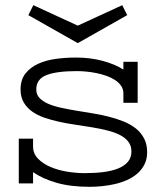

<svg xmlns="http://www.w3.org/2000/svg" viewBox="-20 -701 621 734"><path d="M51.8 0V-170.9H106.4V-141.1Q106.4 -114.3 124.8 -95Q143.1 -75.7 171.9 -63.2Q200.7 -50.8 235.6 -44.9Q270.5 -39.1 303.7 -39.1Q342.8 -39.1 375.5 -43.2Q408.2 -47.4 432.1 -57.1Q456.1 -66.9 469.2 -82.8Q482.4 -98.6 482.4 -122.1Q482.4 -144 470.5 -159.4Q458.5 -174.8 438.2 -185.1Q418 -195.3 390.9 -202.1Q363.8 -209 333.3 -214.1Q302.7 -219.2 270.5 -223.9Q238.3 -228.5 207.8 -235.1Q177.2 -241.7 150.1 -251Q123 -260.3 102.8 -274.7Q82.5 -289.1 70.6 -309.6Q58.6 -330.1 58.6 -358.9Q58.6 -396 77.1 -419.7Q95.7 -443.4 125.5 -457Q155.3 -470.7 193.1 -475.8Q231 -481 269.5 -481Q325.7 -481 372.6 -468.3Q419.4 -455.6 451.7 -435.1V-464.8H506.3V-308.1H451.7V-344.2Q451.7 -359.9 443.4 -372.3Q435.1 -384.8 420.9 -394.3Q406.7 -403.8 388.7 -410.4Q370.6 -417 350.8 -421.1Q331.1 -425.3 311.3 -427.2Q291.5 -429.2 274.4 -429.2Q197.3 -429.2 158 -414.1Q118.7 -398.9 118.7 -358.9Q118.7 -339.8 130.6 -326.9Q142.6 -314 162.8 -304.9Q183.1 -295.9 210.2 -289.8Q237.3 -283.7 267.8 -278.6Q298.3 -273.4 330.6 -268.3Q362.8 -263.2 393.3 -255.6Q423.8 -248 450.9 -237.3Q478 -226.6 498.3 -210.7Q518.6 -194.8 530.5 -172.4Q542.5 -149.9 542.5 -119.1Q542.5 -92.3 532.2 -72.3Q522 -52.2 504.9 -37.4Q487.8 -22.5 465.6 -12.7Q443.4 -2.9 418.9 2.7Q394.5 8.3 369.6 10.7Q344.7 13.2 322.8 13.2Q249.5 13.2 195.6 -2.4Q141.6 -18.1 106.4 -43V0ZM466.3 -643.1 277.3 -536.1 88.4 -643.1 107.4 -681.2 277.3 -603 447.3 -681.2Z"/></svg>

Font: Stint Ultra Expanded
Style: Regular
Weight: 400
Width: 7
Designer: Astigmatic (AOETI)
Foundry: Astigmatic (AOETI)
Version: Version 1.000